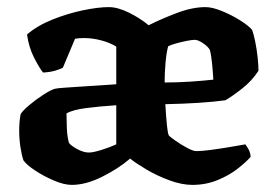

<svg xmlns="http://www.w3.org/2000/svg" viewBox="-20 -520 761 540"><path d="M182 0Q160 0 131 -12.5Q102 -25 78 -41Q54 -57 46 -69Q41 -83 37.5 -106Q34 -129 34 -153Q34 -165 35 -177Q36 -189 38 -199Q44 -209 62.5 -224.5Q81 -240 101 -253Q121 -266 133 -270Q140 -272 163.5 -273.5Q187 -275 216 -277Q245 -279 270.5 -280.5Q296 -282 307 -283V-389Q289 -400 264.5 -406.5Q240 -413 216 -413Q203 -413 191 -411L157 -330Q151 -326 136 -321.5Q121 -317 101 -316Q90 -330 75.5 -358.5Q61 -387 56 -423Q85 -448 127.5 -465Q170 -482 213 -491Q256 -500 286 -500Q311 -500 342.5 -484.5Q374 -469 398 -449Q434 -467 477.5 -483.5Q521 -500 558 -500Q577 -500 604 -489Q631 -478 655 -463Q679 -448 689 -436Q693 -426 697.5 -404.5Q702 -383 704.5 -359.5Q707 -336 707 -321Q689 -293 661 -271Q633 -249 614 -238Q547 -229 445 -227Q447 -192 449.5 -167.5Q452 -143 455 -139Q457 -136 472.5 -125Q488 -114 505.5 -104.5Q523 -95 532 -95Q548 -95 574 -98.5Q600 -102 626.5 -106.5Q653 -111 670 -114Q674 -109 679 -100Q684 -91 685 -79Q673 -65 649 -46Q625 -27 592 -13.5Q559 0 521 0Q491 0 456 -13Q421 -26 391.5 -43.5Q362 -61 346 -74Q312 -45 266.5 -22.5Q221 0 182 0ZM443 -288Q480 -288 516.5 -290.5Q553 -293 580 -296Q579 -315 576.5 -341Q574 -367 570 -380Q565 -389 551 -398.5Q537 -408 528 -408Q520 -408 505 -405Q490 -402 475.5 -398Q461 -394 453 -390Q448 -372 445.5 -343Q443 -314 443 -288ZM230 -91Q242 -91 266 -98.5Q290 -106 307 -114V-224Q260 -221 222 -216Q184 -211 167 -201Q167 -185 168 -160Q169 -135 174 -118Q180 -110 197.5 -100.5Q215 -91 230 -91Z"/></svg>

Font: Texturina 72pt ExtraBold
Style: Regular
Weight: 800
Designer: Guillermo Torres Carreño
Foundry: Omnibus-Type
Version: Version 1.002; ttfautohint (v1.8.3)